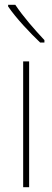

<svg xmlns="http://www.w3.org/2000/svg" viewBox="-20 -784 218 804"><path d="M44 -764H14V-757C47 -708 106 -646 148 -606H166V-616C125 -660 78 -713 44 -764ZM102 0V-527H77V0Z"/></svg>

Font: Noto Sans Lao UI Cond Thin
Style: Regular
Weight: 100
Width: 3
Designer: Monotype Design Team
Foundry: Monotype Imaging Inc.
Version: Version 2.000